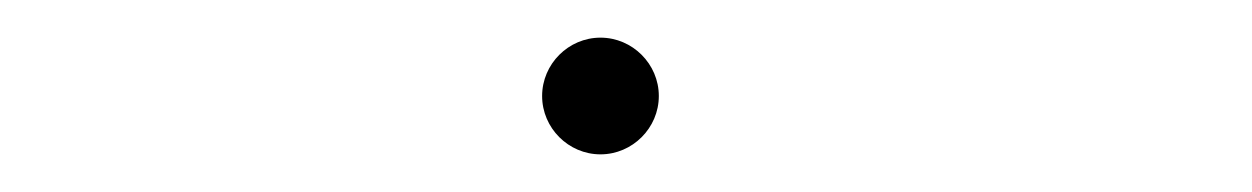

<svg xmlns="http://www.w3.org/2000/svg" viewBox="-20 -382 665 102"><path d="M299 -300C316 -300 330 -314 330 -331C330 -348 316 -362 299 -362C282 -362 268 -348 268 -331C268 -314 282 -300 299 -300Z"/></svg>

Font: Inconsolata Expanded ExtraLight
Style: Regular
Weight: 200
Width: 7
Monospace: yes
Designer: Raph Levien, Cyreal, Brenton Simpson
Foundry: Raph Levien, Cyreal, Google
Version: Version 3.100